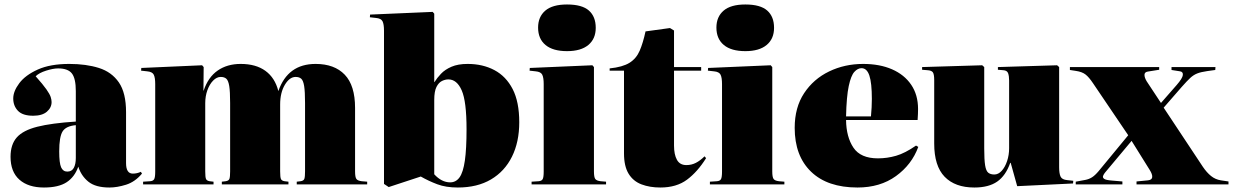

<svg xmlns="http://www.w3.org/2000/svg" viewBox="-20 -822 5497 856"><path d="M176 14Q106 14 66.5 -21Q27 -56 27 -123Q27 -178 55 -209.5Q83 -241 146.5 -257Q210 -273 318 -280V-416Q318 -472 300.5 -494.5Q283 -517 239 -517Q217 -517 185.5 -507Q154 -497 139 -482Q172 -445 187 -423.5Q202 -402 206 -389.5Q210 -377 210 -367Q210 -342 189 -324Q168 -306 128 -306Q81 -306 60 -328Q39 -350 39 -383Q39 -415 66 -451Q93 -487 148.5 -512Q204 -537 289 -537Q364 -537 421 -519Q478 -501 510 -454.5Q542 -408 542 -322V-95Q542 -48 572 -48Q591 -48 608 -56L613 -48Q582 -11 542 1.5Q502 14 468 14Q406 14 374 -12Q342 -38 329 -79Q313 -33 277 -9.5Q241 14 176 14ZM280 -57Q300 -57 309 -73.5Q318 -90 318 -118V-264Q274 -260 259 -236Q244 -212 244 -147Q244 -95 252.5 -76Q261 -57 280 -57Z M618 0V-12L649 -14Q663 -15 667.5 -23.5Q672 -32 672 -57V-447Q672 -476 665.5 -489Q659 -502 636 -504L609 -507L610 -519L881 -531L888 -523L887 -418H888Q908 -478 950.5 -507.5Q993 -537 1053 -537Q1121 -537 1163.5 -506Q1206 -475 1221 -416Q1263 -537 1387 -537Q1471 -537 1517 -489Q1563 -441 1563 -341V-58Q1563 -32 1569 -24Q1575 -16 1593 -14L1617 -12V0H1303V-12L1320 -14Q1334 -16 1337 -25Q1340 -34 1340 -58V-363Q1340 -414 1336 -438.5Q1332 -463 1323 -471Q1314 -479 1298 -479Q1271 -479 1250 -444Q1229 -409 1229 -356V-58Q1229 -32 1232.5 -24Q1236 -16 1249 -14L1266 -12V0H969V-12L986 -14Q1000 -16 1003 -25Q1006 -34 1006 -58V-363Q1006 -414 1002 -438.5Q998 -463 989 -471Q980 -479 964 -479Q946 -479 930 -462.5Q914 -446 904.5 -419.5Q895 -393 895 -362V-58Q895 -32 898.5 -24Q902 -16 915 -14L932 -12V0Z M1713 12 1692 -2V-685Q1692 -714 1685.5 -727Q1679 -740 1656 -742L1629 -745L1630 -757L1909 -769L1916 -761V-456H1917Q1928 -474 1946 -493Q1964 -512 1993 -524.5Q2022 -537 2065 -537Q2132 -537 2184 -509.5Q2236 -482 2265.5 -425Q2295 -368 2295 -277Q2295 -189 2262.5 -123.5Q2230 -58 2169 -22Q2108 14 2021 14Q1968 14 1929.5 -0.5Q1891 -15 1856 -35ZM1987 -9Q2013 -9 2029 -31.5Q2045 -54 2052.5 -106Q2060 -158 2060 -246Q2060 -370 2038.5 -419Q2017 -468 1979 -468Q1965 -468 1950.5 -461Q1936 -454 1926 -434.5Q1916 -415 1916 -376V-45Q1949 -9 1987 -9Z M2508 -594Q2445 -594 2412 -621.5Q2379 -649 2379 -699Q2379 -747 2411 -774.5Q2443 -802 2508 -802Q2575 -802 2605.5 -775Q2636 -748 2636 -698Q2636 -649 2603 -621.5Q2570 -594 2508 -594ZM2350 0V-12L2381 -14Q2395 -15 2399.5 -23.5Q2404 -32 2404 -57V-447Q2404 -476 2397.5 -489Q2391 -502 2368 -504L2341 -507L2342 -519L2621 -531L2628 -523V-58Q2628 -32 2634 -24Q2640 -16 2658 -14L2682 -12V0Z M2924 14Q2877 14 2840 0Q2803 -14 2782.5 -47.5Q2762 -81 2762 -138V-507H2698V-517Q2756 -523 2786.5 -542Q2817 -561 2832 -596Q2847 -631 2858 -682L2967 -697L2985 -686V-523H3106V-507H2985V-173Q2985 -133 2998 -109.5Q3011 -86 3040 -86Q3063 -86 3082.5 -96Q3102 -106 3121 -125L3128 -117Q3090 -56 3043 -21Q2996 14 2924 14Z M3303 -594Q3240 -594 3207 -621.5Q3174 -649 3174 -699Q3174 -747 3206 -774.5Q3238 -802 3303 -802Q3370 -802 3400.5 -775Q3431 -748 3431 -698Q3431 -649 3398 -621.5Q3365 -594 3303 -594ZM3145 0V-12L3176 -14Q3190 -15 3194.5 -23.5Q3199 -32 3199 -57V-447Q3199 -476 3192.5 -489Q3186 -502 3163 -504L3136 -507L3137 -519L3416 -531L3423 -523V-58Q3423 -32 3429 -24Q3435 -16 3453 -14L3477 -12V0Z M3803 14Q3669 14 3596 -56.5Q3523 -127 3523 -252Q3523 -343 3565 -406.5Q3607 -470 3676.5 -503.5Q3746 -537 3828 -537Q3902 -537 3957 -513Q4012 -489 4042.5 -444Q4073 -399 4073 -336Q4073 -326 4072.5 -314Q4072 -302 4071 -287H3752Q3753 -211 3785 -163.5Q3817 -116 3894 -116Q3935 -116 3975 -127.5Q4015 -139 4064 -173L4074 -167Q4045 -88 3974.5 -37Q3904 14 3803 14ZM3752 -303H3863Q3865 -324 3866 -343Q3867 -362 3867 -381Q3867 -452 3856 -485Q3845 -518 3821 -518Q3804 -518 3789 -501.5Q3774 -485 3764 -438.5Q3754 -392 3752 -303Z M4324 14Q4238 14 4191.5 -34Q4145 -82 4145 -182V-465Q4145 -491 4139 -499.5Q4133 -508 4115 -509L4091 -511V-523L4359 -531L4368 -523V-160Q4368 -110 4372 -85Q4376 -60 4386 -52Q4396 -44 4413 -44Q4431 -44 4446 -60.5Q4461 -77 4470 -104Q4479 -131 4479 -161V-463Q4479 -483 4474.5 -495.5Q4470 -508 4453 -509L4429 -511V-523L4693 -531L4702 -523V-76Q4702 -48 4708.5 -34.5Q4715 -21 4738 -19L4765 -16L4764 -4L4515 8L4486 -96H4484Q4464 -39 4426 -12.5Q4388 14 4324 14Z M4776 0V-12L4819 -20Q4835 -23 4848.5 -31.5Q4862 -40 4878 -59L5010 -219L4853 -451Q4835 -478 4819.5 -490Q4804 -502 4776 -506L4750 -510V-523H5148V-511L5098 -503Q5083 -501 5082.5 -489Q5082 -477 5092 -460L5156 -363L5226 -443Q5252 -473 5253.5 -487.5Q5255 -502 5241 -504L5203 -510V-523H5399L5398 -510L5362 -505Q5334 -501 5317.5 -494.5Q5301 -488 5286.5 -474.5Q5272 -461 5249 -435L5168 -342L5343 -78Q5360 -53 5379 -37.5Q5398 -22 5423 -18L5457 -13V0H5047V-13L5098 -18Q5116 -20 5117 -32.5Q5118 -45 5106 -64L5025 -194L4907 -53Q4901 -46 4898 -38Q4895 -30 4903 -24.5Q4911 -19 4937 -17L4984 -13V0Z"/></svg>

Font: Literata 72pt Black
Style: Regular
Weight: 900
Designer: Latin by Veronika Burian and Jose Scaglione. Greek by Irene Vlachou. Cyrillic by Vera Evstafieva.
Foundry: TypeTogether
Version: Version 3.002